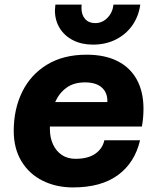

<svg xmlns="http://www.w3.org/2000/svg" viewBox="-20 -807 690 839"><path d="M40 -235Q40 -330 77 -405.5Q114 -481 185.5 -524.5Q257 -568 358 -568Q439 -568 494.5 -539.5Q550 -511 578.5 -458Q607 -405 607 -332Q607 -292 600 -254H198V-243Q198 -206 211.5 -176.5Q225 -147 250 -130Q275 -113 310 -113Q364 -113 396 -135Q428 -157 436 -194H592Q569 -96 495.5 -42Q422 12 299 12Q226 12 167 -17Q108 -46 74 -102Q40 -158 40 -235ZM449 -361Q451 -400 426 -423.5Q401 -447 351 -447Q303 -447 271 -424Q239 -401 221 -361ZM220 -762Q220 -769 222 -787H337Q336 -782 336 -772Q336 -742 352 -724Q368 -706 396 -706Q427 -706 449.5 -729Q472 -752 476 -787H593Q586 -736 558.5 -696.5Q531 -657 486.5 -634.5Q442 -612 386 -612Q337 -612 299.5 -631Q262 -650 241 -684Q220 -718 220 -762Z"/></svg>

Font: Azeret Mono
Style: Bold Italic
Weight: 700
Italic angle: -12°
Designer: Martin Vácha
Foundry: Displaay
Version: Version 1.000; Glyphs 3.0.3, build 3074